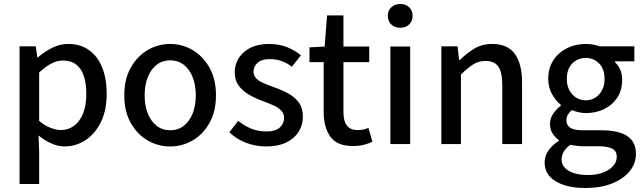

<svg xmlns="http://www.w3.org/2000/svg" viewBox="-20 -721 3216 961"><path d="M78 200V-489H159L167 -434H170Q202 -462 241 -481.5Q280 -501 321 -501Q383 -501 426 -470Q469 -439 491.5 -383Q514 -327 514 -252Q514 -168 484.5 -109Q455 -50 407 -19Q359 12 304 12Q271 12 238 -2.5Q205 -17 173 -43L176 40V200ZM285 -70Q321 -70 350 -91Q379 -112 395.5 -152.5Q412 -193 412 -251Q412 -302 400 -339.5Q388 -377 362 -397.5Q336 -418 295 -418Q267 -418 238 -403.5Q209 -389 176 -358V-116Q206 -91 234.5 -80.5Q263 -70 285 -70Z M832 12Q771 12 719 -18Q667 -48 634.5 -105.5Q602 -163 602 -244Q602 -325 634.5 -382.5Q667 -440 719 -470.5Q771 -501 832 -501Q892 -501 944 -470.5Q996 -440 1028.5 -382.5Q1061 -325 1061 -244Q1061 -163 1028.5 -105.5Q996 -48 944 -18Q892 12 832 12ZM832 -69Q871 -69 899.5 -91Q928 -113 944 -152Q960 -191 960 -244Q960 -296 944 -335.5Q928 -375 899.5 -397Q871 -419 832 -419Q793 -419 764.5 -397Q736 -375 720 -335.5Q704 -296 704 -244Q704 -191 720 -152Q736 -113 764.5 -91Q793 -69 832 -69Z M1312 12Q1259 12 1211 -6.5Q1163 -25 1128 -59L1172 -116Q1205 -90 1239 -76.5Q1273 -63 1315 -63Q1359 -63 1380.5 -83Q1402 -103 1402 -131Q1402 -153 1386.5 -168.5Q1371 -184 1347 -194.5Q1323 -205 1296 -215Q1260 -228 1227.5 -246.5Q1195 -265 1175 -292Q1155 -319 1155 -358Q1155 -420 1201.5 -460.5Q1248 -501 1328 -501Q1376 -501 1416.5 -485Q1457 -469 1486 -444L1441 -387Q1416 -406 1389 -415.5Q1362 -425 1330 -425Q1289 -425 1269 -406.5Q1249 -388 1249 -363Q1249 -343 1261.5 -329.5Q1274 -316 1296.5 -306Q1319 -296 1350 -285Q1388 -272 1421.5 -254Q1455 -236 1475.5 -208Q1496 -180 1496 -136Q1496 -96 1475 -62Q1454 -28 1413 -8Q1372 12 1312 12Z M1748 10Q1666 10 1633 -37.5Q1600 -85 1600 -161V-410H1529V-484L1605 -488L1617 -644H1699V-488H1828V-410H1699V-160Q1699 -116 1716 -93Q1733 -70 1771 -70Q1785 -70 1798 -72.5Q1811 -75 1824 -81L1844 -12Q1825 -2 1800 4Q1775 10 1748 10Z M1934 0V-488H2033V0ZM1983 -582Q1956 -582 1938.5 -598.5Q1921 -615 1921 -642Q1921 -668 1938.5 -684.5Q1956 -701 1983 -701Q2011 -701 2028 -684.5Q2045 -668 2045 -642Q2045 -615 2028 -598.5Q2011 -582 1983 -582Z M2189 0V-489H2270L2278 -420H2281Q2315 -454 2354 -477.5Q2393 -501 2443 -501Q2521 -501 2557 -451Q2593 -401 2593 -308V0H2494V-295Q2494 -360 2474 -388Q2454 -416 2410 -416Q2375 -416 2348 -398.5Q2321 -381 2287 -348V0Z M2909 220Q2850 220 2804 205.5Q2758 191 2732 162.5Q2706 134 2706 91Q2706 60 2725 32.5Q2744 5 2777 -16V-20Q2759 -33 2746 -52.5Q2733 -72 2733 -101Q2733 -131 2750.5 -154.5Q2768 -178 2787 -192V-196Q2763 -215 2743.5 -249Q2724 -283 2724 -326Q2724 -381 2750 -420Q2776 -459 2818.5 -480Q2861 -501 2912 -501Q2932 -501 2950.5 -497.5Q2969 -494 2982 -489H3155V-414H3058V-410Q3074 -395 3084 -373Q3094 -351 3094 -322Q3094 -269 3069.5 -232Q3045 -195 3004 -175Q2963 -155 2912 -155Q2895 -155 2877 -159Q2859 -163 2842 -170Q2831 -160 2823 -148Q2815 -136 2815 -117Q2815 -96 2833 -82.5Q2851 -69 2897 -69H2988Q3075 -69 3119 -40.5Q3163 -12 3163 50Q3163 97 3132 135.5Q3101 174 3044 197Q2987 220 2909 220ZM2912 -219Q2938 -219 2959 -232Q2980 -245 2993 -269Q3006 -293 3006 -326Q3006 -376 2978.5 -403.5Q2951 -431 2912 -431Q2872 -431 2844.5 -403.5Q2817 -376 2817 -326Q2817 -293 2830 -269Q2843 -245 2864.5 -232Q2886 -219 2912 -219ZM2924 155Q2967 155 2999 142.5Q3031 130 3049 109.5Q3067 89 3067 65Q3067 34 3043.5 22.5Q3020 11 2975 11H2899Q2883 11 2866.5 9Q2850 7 2834 4Q2812 20 2801.5 38.5Q2791 57 2791 77Q2791 113 2826.5 134Q2862 155 2924 155Z"/></svg>

Font: UmiuVSE Medium
Style: Regular
Weight: 500
Designer: Paul D. Hunt
Foundry: Adobe
Version: Version 3.046;September 5, 2023;FontCreator 14.0.0.2901 64-b